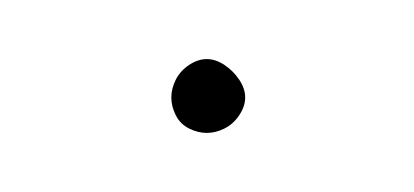

<svg xmlns="http://www.w3.org/2000/svg" viewBox="-20 -53 140 65"><path d="M38 -20Q38 -17 39.5 -14Q41 -11 44 -9.5Q47 -8 50 -8Q53 -8 56 -9.5Q59 -11 61 -14Q63 -17 63 -20Q63 -23 61 -26Q59 -29 56 -31Q53 -33 50 -33Q47 -33 44 -31Q41 -29 39.5 -26Q38 -23 38 -20Z"/></svg>

Font: Linefont Thin
Style: Regular
Weight: 100
Monospace: yes
Version: Version 3.002;gftools[0.9.33]